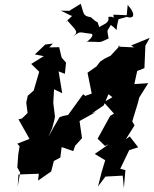

<svg xmlns="http://www.w3.org/2000/svg" viewBox="-20 -949 807 1009"><path d="M612 -711 561 -656 530 -641 506 -625 487 -600 440 -567 462 -457 428 -445 417 -454 338 -345 310 -339 293 -333C273 -299 253 -265 234 -230L254 -275L264 -312L269 -335L260 -409L264 -480L307 -459L288 -574L321 -561L327 -620L304 -646L291 -701L239 -700L258 -720L218 -715L163 -663L210 -654L144 -613L186 -572L157 -473L126 -446L118 -410L125 -355L95 -326L77 -322L135 -219L71 -194L83 -180L76 -138L71 -69L86 -42L73 31L77 -32L184 -36L180 0L249 -48L263 -103L297 -121L304 -176L365 -155L375 -183L411 -223L398 -313L483 -360L464 -354L525 -395L550 -454L579 -432L576 -441L525 -412L579 -352L559 -340L493 -220L532 -182L552 -191L478 -140L533 -107L515 -48L495 31L534 -21L625 -26L631 40L639 -55L612 -62L659 -160L706 -175L662 -232L641 -217L687 -290L675 -311L704 -406L712 -437C727 -462 744 -487 759 -512L686 -507L701 -576L739 -591L744 -709L767 -750L669 -710L685 -700L599 -704ZM492 -834C492 -834 491 -827 457 -859C413 -864 421 -882 404 -929L344 -892L299 -893C325 -883 367 -855 363 -869C313 -825 327 -827 334 -841C385 -782 400 -781 348 -746C413 -790 379 -780 463 -771C478 -752 417 -719 440 -730C522 -730 493 -720 551 -747C540 -803 544 -780 562 -818C611 -785 581 -771 603 -848C617 -854 683 -862 620 -871C691 -835 696 -875 651 -923L646 -869L576 -872C577 -838 586 -867 549 -860C558 -826 521 -822 502 -806Z"/></svg>

Font: Asimov Aggro
Style: It
Weight: 500
Designer: Google
Version: Version 2.000980; 2014